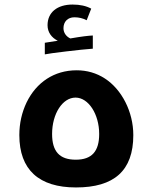

<svg xmlns="http://www.w3.org/2000/svg" viewBox="-20 -814 671 844"><path d="M177 -626V-575C192 -579 340 -597 388 -600V-658C368 -657 341 -654 289 -645C272 -653 259 -669 259 -690C259 -719 278 -738 307 -738C326 -738 344 -734 361 -725L381 -776C359 -788 332 -794 299 -794C232 -794 189 -760 189 -703C189 -672 207 -648 234 -635ZM314 10C481 10 566 -63 566 -220C566 -323 515 -421 441 -469C404 -493 362 -505 317 -505C218 -505 140 -452 97 -364C76 -320 65 -272 65 -220C65 -68 151 10 314 10ZM313 -112C242 -112 209 -148 209 -225C209 -314 255 -385 312 -385C369 -385 416 -312 416 -225C416 -149 384 -112 313 -112Z"/></svg>

Font: Noto Kufi Arabic
Style: Bold
Weight: 700
Designer: Monotype Design Team, David Williams, Khaled Hosny
Foundry: Google LLC
Version: Version 2.109